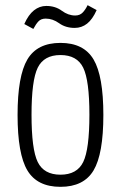

<svg xmlns="http://www.w3.org/2000/svg" viewBox="-20 -713 468 743"><path d="M48 -268Q48 -117 86 -53.5Q124 10 214 10Q304 10 342 -53.5Q380 -117 380 -268Q380 -419 342 -483Q304 -547 214 -547Q124 -547 86 -483Q48 -419 48 -268ZM102 -269Q102 -402 126 -451Q150 -500 214 -500Q278 -500 302 -451Q326 -402 326 -269Q326 -135 302 -86Q278 -37 214 -37Q150 -37 126 -86Q102 -135 102 -269ZM109 -601Q119 -620 129 -630.5Q139 -641 157 -641Q184 -641 209 -623Q234 -605 269 -605Q296 -605 317 -621.5Q338 -638 354 -674L319 -693Q311 -676 300 -664.5Q289 -653 271 -653Q244 -653 219 -671.5Q194 -690 159 -690Q133 -690 111.5 -673Q90 -656 74 -620Z"/></svg>

Font: Secuela Light
Style: Regular
Weight: 300
Designer: Fernando Haro
Foundry: deFharo
Version: Version 1.708